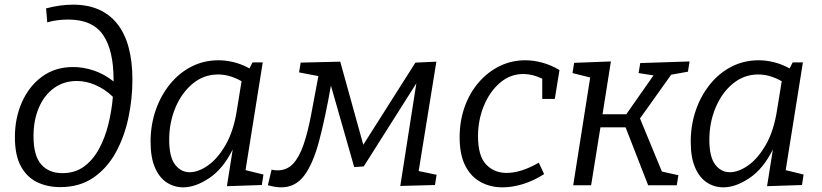

<svg xmlns="http://www.w3.org/2000/svg" viewBox="-20 -796 3531 825"><path d="M239 8Q184 8 140 -13Q96 -34 70 -81Q44 -128 44 -207Q44 -289 74.5 -357.5Q105 -426 161 -467Q217 -508 294 -508Q338 -508 383 -493Q428 -478 468 -446Q468 -449 468 -453Q468 -581 422.5 -646.5Q377 -712 273 -712Q253 -712 230.5 -709.5Q208 -707 183 -700L178 -760Q239 -776 294 -776Q418 -776 483.5 -694Q549 -612 549 -453Q549 -371 531.5 -289Q514 -207 477 -140Q440 -73 381 -32.5Q322 8 239 8ZM124 -211Q124 -127 157 -89.5Q190 -52 248 -52Q302 -52 340.5 -80Q379 -108 405 -155.5Q431 -203 445.5 -261.5Q460 -320 465 -380Q431 -413 390.5 -430.5Q350 -448 310 -448Q254 -448 212 -417.5Q170 -387 147 -333.5Q124 -280 124 -211Z M767 9Q729 9 697 -11.5Q665 -32 646 -75.5Q627 -119 627 -187Q627 -259 649 -322.5Q671 -386 710.5 -434.5Q750 -483 803 -510Q856 -537 919 -537Q950 -537 983.5 -529Q1017 -521 1052 -502L1065 -528H1109L1035 -65L1112 -46L1105 -1L955 4L980 -154Q939 -71 879.5 -31Q820 9 767 9ZM795 -56Q832 -56 873.5 -85Q915 -114 949.5 -173.5Q984 -233 998 -324L1018 -447Q967 -476 917 -476Q856 -476 808.5 -437Q761 -398 734 -334Q707 -270 707 -195Q707 -122 732 -89Q757 -56 795 -56Z M1131 0 1147 -67Q1159 -64 1172 -64Q1213 -64 1239.5 -92.5Q1266 -121 1284.5 -175Q1303 -229 1317 -303.5Q1331 -378 1348 -469L1265 -485L1272 -527L1442 -531L1541 -174L1765 -527L1855 -531L1779 -61L1856 -45L1849 -1L1700 3L1769 -438L1543 -81L1502 -78L1402 -428Q1377 -287 1351 -189.5Q1325 -92 1287 -41.5Q1249 9 1189 9Q1164 9 1131 0Z M2139 9Q2087 9 2045 -14Q2003 -37 1979 -84.5Q1955 -132 1955 -206Q1955 -276 1976.5 -336.5Q1998 -397 2037 -442Q2076 -487 2127 -512Q2178 -537 2237 -537Q2272 -537 2309.5 -527Q2347 -517 2384 -495L2364 -371H2310V-458Q2268 -478 2229 -478Q2172 -478 2128 -440Q2084 -402 2059 -341Q2034 -280 2034 -211Q2034 -126 2068.5 -89.5Q2103 -53 2157 -53Q2219 -53 2295 -97L2318 -48Q2273 -19 2227 -5Q2181 9 2139 9Z M2443 0 2516 -463 2440 -482 2447 -526 2605 -532 2569 -305H2671L2788 -472L2724 -482L2731 -525L2943 -532L2936 -488L2864 -475L2730 -287L2824 -59L2895 -43L2888 0H2765L2668 -249H2560L2520 0Z M3088 9Q3050 9 3018 -11.5Q2986 -32 2967 -75.5Q2948 -119 2948 -187Q2948 -259 2970 -322.5Q2992 -386 3031.5 -434.5Q3071 -483 3124 -510Q3177 -537 3240 -537Q3271 -537 3304.5 -529Q3338 -521 3373 -502L3386 -528H3430L3356 -65L3433 -46L3426 -1L3276 4L3301 -154Q3260 -71 3200.5 -31Q3141 9 3088 9ZM3116 -56Q3153 -56 3194.5 -85Q3236 -114 3270.5 -173.5Q3305 -233 3319 -324L3339 -447Q3288 -476 3238 -476Q3177 -476 3129.5 -437Q3082 -398 3055 -334Q3028 -270 3028 -195Q3028 -122 3053 -89Q3078 -56 3116 -56Z"/></svg>

Font: Bitter
Style: Italic
Weight: 400
Italic angle: -9°
Designer: Sol Matas, and Bitter project Authors
Foundry: Sol Matas
Version: Version 2.001